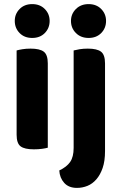

<svg xmlns="http://www.w3.org/2000/svg" viewBox="-20 -721 593 936"><path d="M213 -1Q203 2 185 4.5Q167 7 145 7Q100 7 80.5 -7.5Q61 -22 61 -64V-475Q71 -478 89 -481Q107 -484 129 -484Q174 -484 193.5 -469Q213 -454 213 -412ZM52 -619Q52 -653 75.5 -677Q99 -701 137 -701Q175 -701 198.5 -677Q222 -653 222 -619Q222 -584 198.5 -560Q175 -536 137 -536Q99 -536 75.5 -560Q52 -584 52 -619ZM492 16Q492 64 480.5 97.5Q469 131 450 153Q431 175 406.5 185Q382 195 355 195Q315 195 293 170.5Q271 146 269 110Q305 93 322 68.5Q339 44 339 0V-475Q350 -478 368 -481Q386 -484 408 -484Q453 -484 472.5 -469Q492 -454 492 -412ZM326 -619Q326 -653 350 -677Q374 -701 412 -701Q450 -701 473.5 -677Q497 -653 497 -619Q497 -584 473.5 -560Q450 -536 412 -536Q374 -536 350 -560Q326 -584 326 -619Z"/></svg>

Font: Baloo Chettan 2
Style: Bold
Weight: 700
Designer: Maithili Shingre, Unnati Kotecha and Ek Type
Foundry: Ek Type
Version: Version 1.640;hotconv 1.0.111;makeotfexe 2.5.65597; ttfautoh